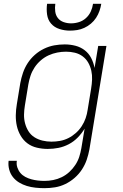

<svg xmlns="http://www.w3.org/2000/svg" viewBox="-20 -770 640 1003"><path d="M212 213Q189 213 165.5 210.5Q142 208 120.5 201.5Q99 195 80 183.5Q61 172 47.5 155Q34 138 28 115.5Q22 93 25 70H68Q65 88 70.5 104.5Q76 121 86.5 133.5Q97 146 112 154Q127 162 143.5 166.5Q160 171 177.5 173Q195 175 212 175Q235 175 258 170.5Q281 166 302.5 155.5Q324 145 342 128.5Q360 112 373.5 91.5Q387 71 394 49Q401 27 405 4L422 -98Q407 -73 386 -51.5Q365 -30 339 -16.5Q313 -3 285.5 2.5Q258 8 229 8Q229 8 229 8Q229 8 229 8Q201 8 173 1.5Q145 -5 123.5 -21Q102 -37 88 -61Q74 -85 68 -112Q62 -139 62.5 -168Q63 -197 68 -226L86 -336Q91 -363 100 -389.5Q109 -416 124.5 -440Q140 -464 162 -483.5Q184 -503 210 -515.5Q236 -528 263 -533Q290 -538 318 -538Q347 -538 374 -531Q401 -524 422.5 -507.5Q444 -491 456.5 -466.5Q469 -442 474 -415L493 -530H536L447 11Q442 38 433 64.5Q424 91 408 115.5Q392 140 369.5 159.5Q347 179 321 191.5Q295 204 267.5 208.5Q240 213 212 213ZM249 -30Q271 -30 293.5 -34Q316 -38 337 -48.5Q358 -59 376 -75Q394 -91 407 -111Q420 -131 427.5 -153Q435 -175 438 -197L456 -307Q460 -331 461 -354.5Q462 -378 457 -400.5Q452 -423 441 -442.5Q430 -462 412 -475.5Q394 -489 371.5 -494.5Q349 -500 325 -500Q302 -500 279 -495.5Q256 -491 234 -481Q212 -471 193 -454.5Q174 -438 160.5 -417.5Q147 -397 139.5 -374.5Q132 -352 128 -329L110 -219Q106 -195 105.5 -171.5Q105 -148 111 -125.5Q117 -103 129 -84Q141 -65 160 -53Q179 -41 202 -35.5Q225 -30 249 -30ZM345 -610Q317 -610 290.5 -618.5Q264 -627 247 -646.5Q230 -666 226 -694Q222 -722 226 -750H269Q266 -730 268.5 -710Q271 -690 282.5 -675.5Q294 -661 312.5 -654.5Q331 -648 351 -648Q372 -648 392.5 -654.5Q413 -661 429 -675.5Q445 -690 454 -709.5Q463 -729 466 -750H509Q506 -731 499.5 -712.5Q493 -694 482 -677Q471 -660 455 -646.5Q439 -633 420.5 -624.5Q402 -616 383 -613Q364 -610 345 -610Z"/></svg>

Font: Iosevka Curly XLtEx
Style: Italic
Weight: 200
Width: 7
Italic angle: -9°
Monospace: yes
Designer: Belleve Invis
Foundry: Belleve Invis
Version: Version 11.1.0; ttfautohint (v1.8.3)